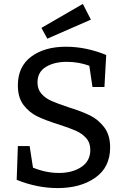

<svg xmlns="http://www.w3.org/2000/svg" viewBox="-20 -948 640 978"><path d="M328 -402Q396 -381 438.5 -360Q481 -339 511 -299.5Q541 -260 541 -197Q541 -96 465.5 -43Q390 10 274 10Q169 10 65 -32L71 -204H131L148 -94Q215 -67 280 -67Q349 -67 394.5 -97.5Q440 -128 440 -184Q440 -221 419 -244.5Q398 -268 366.5 -282Q335 -296 279 -314Q212 -335 170.5 -355Q129 -375 100 -413Q71 -451 71 -513Q71 -609 139 -659.5Q207 -710 316 -710Q418 -710 521 -668L512 -505H451L435 -613Q381 -633 320 -633Q256 -633 213.5 -607Q171 -581 171 -528Q171 -493 191.5 -470Q212 -447 243 -433.5Q274 -420 328 -402ZM443 -848 221 -751 191 -806 402 -928Z"/></svg>

Font: Bitter Pro Medium
Style: Regular
Weight: 500
Designer: Sol Matas, and Bitter project Authors
Foundry: Sol Matas
Version: Version 1.010